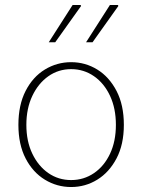

<svg xmlns="http://www.w3.org/2000/svg" viewBox="-20 -740 572 772"><path d="M266 12Q209 12 160.5 -17.5Q112 -47 83 -103Q54 -159 54 -238Q54 -318 83 -374.5Q112 -431 160.5 -460.5Q209 -490 266 -490Q323 -490 371 -460.5Q419 -431 448.5 -374.5Q478 -318 478 -238Q478 -159 448.5 -103Q419 -47 371 -17.5Q323 12 266 12ZM266 -16Q317 -16 358 -44Q399 -72 422.5 -122Q446 -172 446 -238Q446 -304 422.5 -354.5Q399 -405 358 -433.5Q317 -462 266 -462Q215 -462 174.5 -433.5Q134 -405 110 -354.5Q86 -304 86 -238Q86 -172 110 -122Q134 -72 174.5 -44Q215 -16 266 -16ZM176 -570 272 -720H304L306 -716L202 -570ZM326 -570 422 -720H454L456 -716L352 -570Z"/></svg>

Font: SourceSans3VF
Style: Regular
Weight: 200
Designer: Paul D. Hunt
Foundry: Adobe
Version: Version 3.052;hotconv 1.1.0;makeotfexe 2.6.0